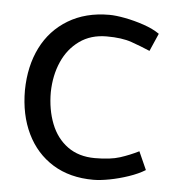

<svg xmlns="http://www.w3.org/2000/svg" viewBox="-43 -539 544 592"><g transform="rotate(5 229.0 -242.5)"><path d="M401 -87Q373 -73 343.5 -63.5Q314 -54 266 -54Q216 -54 181.5 -79Q147 -104 130 -147.5Q113 -191 113 -245Q114 -297 132.5 -339Q151 -381 186 -406Q221 -431 270 -431Q317 -431 347 -420.5Q377 -410 405 -398L429 -453Q409 -467 379.5 -477Q350 -487 321 -492.5Q292 -498 272 -498Q199 -498 145 -465.5Q91 -433 62.5 -376Q34 -319 33 -244Q33 -168 61 -110Q89 -52 141.5 -19.5Q194 13 267 13Q288 13 317 7.5Q346 2 375.5 -8Q405 -18 426 -31Z"/></g></svg>

Font: Catamaran Thin
Style: Regular
Weight: 400
Version: Version 2.000